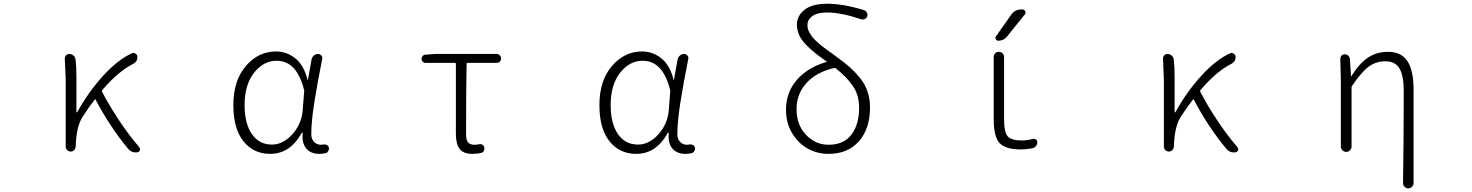

<svg xmlns="http://www.w3.org/2000/svg" viewBox="-20 -828 8040 1049"><path d="M741.2 -23.4Q745.1 -18.6 745.1 -12.7Q745.1 -9.8 744.1 -6.8Q740.2 2.9 730.5 3.9Q726.6 4.9 721.7 4.9Q695.3 4.9 678.7 -16.6Q580.1 -135.7 502 -284.2Q500 -288.1 498 -284.2Q468.8 -248 433.6 -193.4Q396.5 -139.6 393.6 -27.3Q392.6 -15.6 384.8 -7.8Q377 0 366.2 0Q355.5 0 347.2 -7.8Q338.9 -15.6 338.9 -27.3V-394.5L334 -508.8Q334 -517.6 339.8 -524.4Q346.7 -533.2 358.4 -533.2Q371.1 -533.2 380.9 -524.9Q390.6 -516.6 392.6 -504.9Q397.5 -466.8 397.5 -412.1V-215.8Q397.5 -213.9 399.4 -213.9Q401.4 -213.9 402.3 -215.8Q463.9 -327.1 544.4 -415Q625 -502.9 701.2 -537.1Q705.1 -539.1 709 -539.1Q714.8 -539.1 719.7 -535.2Q729.5 -530.3 730.5 -518.6Q730.5 -516.6 730.5 -513.7Q730.5 -491.2 708 -479.5Q625 -437.5 538.1 -335Q535.2 -332 537.1 -328.1Q575.2 -253.9 629.9 -171.4Q684.6 -88.9 741.2 -23.4Z M1456.1 12.7Q1365.2 12.7 1310.1 -56.2Q1254.9 -125 1254.9 -253.9Q1254.9 -387.7 1323.2 -467.3Q1391.6 -546.9 1488.3 -546.9Q1545.9 -546.9 1593.3 -509.3Q1640.6 -471.7 1660.2 -391.6Q1660.2 -390.6 1661.1 -390.6Q1662.1 -390.6 1662.1 -391.6L1682.6 -504.9Q1685.5 -516.6 1695.3 -524.9Q1705.1 -533.2 1716.8 -533.2Q1728.5 -533.2 1735.8 -524.4Q1743.2 -515.6 1740.2 -504.9Q1712.9 -368.2 1696.8 -265.1Q1680.7 -162.1 1680.7 -94.7Q1680.7 -68.4 1695.8 -52.7Q1710.9 -37.1 1733.4 -37.1Q1740.2 -37.1 1749 -39.1Q1757.8 -40 1766.1 -35.6Q1774.4 -31.2 1776.4 -22.5Q1777.3 -18.6 1777.3 -15.6Q1777.3 -8.8 1773.4 -2.9Q1768.6 6.8 1758.8 8.8Q1743.2 12.7 1724.6 12.7Q1678.7 12.7 1653.3 -16.6Q1632.8 -41 1632.8 -81.1Q1632.8 -90.8 1633.8 -101.6Q1633.8 -103.5 1631.8 -103.5Q1629.9 -103.5 1628.9 -102.5Q1565.4 12.7 1456.1 12.7ZM1465.8 -38.1Q1526.4 -38.1 1577.1 -94.2Q1627.9 -150.4 1633.8 -225.6L1641.6 -326.2Q1642.6 -331.1 1641.6 -335Q1602.5 -496.1 1491.2 -496.1Q1419.9 -496.1 1368.2 -430.7Q1316.4 -365.2 1316.4 -253.9Q1316.4 -153.3 1356 -95.7Q1395.5 -38.1 1465.8 -38.1Z M2561.5 12.7Q2512.7 12.7 2491.7 -13.7Q2470.7 -40 2470.7 -97.7V-479.5Q2470.7 -484.4 2466.8 -484.4H2304.7Q2295.9 -484.4 2289.6 -490.7Q2283.2 -497.1 2283.2 -506.3Q2283.2 -515.6 2289.6 -522.5Q2295.9 -529.3 2304.7 -529.3L2356.4 -533.2H2693.4Q2703.1 -533.2 2710.4 -525.9Q2717.8 -518.6 2717.8 -508.3Q2717.8 -498 2710.4 -491.2Q2703.1 -484.4 2693.4 -484.4H2533.2Q2529.3 -484.4 2529.3 -479.5Q2526.4 -347.7 2526.4 -91.8Q2526.4 -63.5 2537.1 -50.3Q2547.9 -37.1 2572.3 -37.1Q2584 -37.1 2597.7 -40Q2607.4 -42 2615.7 -37.1Q2624 -32.2 2626 -22.5Q2627.9 -12.7 2623 -3.4Q2618.2 5.9 2607.4 7.8Q2584 12.7 2561.5 12.7Z M3456.1 12.7Q3365.2 12.7 3310.1 -56.2Q3254.9 -125 3254.9 -253.9Q3254.9 -387.7 3323.2 -467.3Q3391.6 -546.9 3488.3 -546.9Q3545.9 -546.9 3593.3 -509.3Q3640.6 -471.7 3660.2 -391.6Q3660.2 -390.6 3661.1 -390.6Q3662.1 -390.6 3662.1 -391.6L3682.6 -504.9Q3685.5 -516.6 3695.3 -524.9Q3705.1 -533.2 3716.8 -533.2Q3728.5 -533.2 3735.8 -524.4Q3743.2 -515.6 3740.2 -504.9Q3712.9 -368.2 3696.8 -265.1Q3680.7 -162.1 3680.7 -94.7Q3680.7 -68.4 3695.8 -52.7Q3710.9 -37.1 3733.4 -37.1Q3740.2 -37.1 3749 -39.1Q3757.8 -40 3766.1 -35.6Q3774.4 -31.2 3776.4 -22.5Q3777.3 -18.6 3777.3 -15.6Q3777.3 -8.8 3773.4 -2.9Q3768.6 6.8 3758.8 8.8Q3743.2 12.7 3724.6 12.7Q3678.7 12.7 3653.3 -16.6Q3632.8 -41 3632.8 -81.1Q3632.8 -90.8 3633.8 -101.6Q3633.8 -103.5 3631.8 -103.5Q3629.9 -103.5 3628.9 -102.5Q3565.4 12.7 3456.1 12.7ZM3465.8 -38.1Q3526.4 -38.1 3577.1 -94.2Q3627.9 -150.4 3633.8 -225.6L3641.6 -326.2Q3642.6 -331.1 3641.6 -335Q3602.5 -496.1 3491.2 -496.1Q3419.9 -496.1 3368.2 -430.7Q3316.4 -365.2 3316.4 -253.9Q3316.4 -153.3 3356 -95.7Q3395.5 -38.1 3465.8 -38.1Z M4506.8 -37.1Q4589.8 -37.1 4631.8 -92.3Q4673.8 -147.5 4673.8 -239.3Q4673.8 -307.6 4640.6 -356.9Q4607.4 -406.2 4545.9 -455.1Q4543 -458 4539.1 -457Q4441.4 -434.6 4386.7 -375Q4332 -315.4 4332 -231.4Q4332 -145.5 4383.8 -91.3Q4435.5 -37.1 4506.8 -37.1ZM4701.2 -772.5Q4710.9 -768.6 4716.3 -758.8Q4721.7 -749 4717.8 -739.3Q4714.8 -728.5 4705.1 -724.1Q4695.3 -719.7 4685.5 -722.7Q4575.2 -759.8 4498 -759.8Q4445.3 -759.8 4418.5 -740.2Q4391.6 -720.7 4391.6 -692.4Q4391.6 -680.7 4394 -670.4Q4396.5 -660.2 4402.8 -649.9Q4409.2 -639.6 4414.6 -630.9Q4419.9 -622.1 4431.6 -611.3Q4443.4 -600.6 4450.7 -593.3Q4458 -585.9 4474.1 -573.7Q4490.2 -561.5 4499 -555.2Q4507.8 -548.8 4527.3 -534.7Q4546.9 -520.5 4555.7 -513.7Q4596.7 -484.4 4623 -460.9Q4649.4 -437.5 4677.2 -403.8Q4705.1 -370.1 4719.2 -329.6Q4733.4 -289.1 4733.4 -241.2Q4733.4 -125 4672.9 -56.2Q4612.3 12.7 4505.9 12.7Q4447.3 12.7 4395 -15.1Q4342.8 -43 4308.6 -99.1Q4274.4 -155.3 4274.4 -227.5Q4274.4 -325.2 4335.4 -393.6Q4396.5 -461.9 4496.1 -489.3Q4497.1 -489.3 4497.1 -490.7Q4497.1 -492.2 4496.1 -492.2Q4458 -518.6 4433.6 -538.1Q4409.2 -557.6 4383.8 -583.5Q4358.4 -609.4 4346.2 -636.7Q4334 -664.1 4334 -693.4Q4334 -742.2 4376 -774.9Q4418 -807.6 4500 -807.6Q4586.9 -807.6 4701.2 -772.5Z M5504.9 -748Q5525.4 -776.4 5559.6 -776.4H5565.4Q5576.2 -776.4 5581.1 -767.1Q5585.9 -757.8 5579.1 -749L5482.4 -628.9Q5463.9 -605.5 5434.6 -605.5Q5424.8 -605.5 5420.4 -613.8Q5416 -622.1 5421.9 -629.9ZM5465.8 -177.7Q5465.8 -105.5 5485.8 -83Q5505.9 -60.5 5562.5 -60.5Q5591.8 -60.5 5623 -69.3Q5631.8 -71.3 5639.6 -65.9Q5647.5 -60.5 5647.5 -50.8Q5647.5 -40 5640.6 -30.8Q5633.8 -21.5 5622.1 -18.6Q5590.8 -11.7 5556.6 -11.7Q5472.7 -11.7 5440.9 -46.9Q5409.2 -82 5409.2 -174.8V-516.6Q5409.2 -528.3 5417.5 -536.6Q5425.8 -544.9 5437.5 -544.9Q5449.2 -544.9 5457.5 -536.6Q5465.8 -528.3 5465.8 -516.6Z M6741.2 -23.4Q6745.1 -18.6 6745.1 -12.7Q6745.1 -9.8 6744.1 -6.8Q6740.2 2.9 6730.5 3.9Q6726.6 4.9 6721.7 4.9Q6695.3 4.9 6678.7 -16.6Q6580.1 -135.7 6502 -284.2Q6500 -288.1 6498 -284.2Q6468.8 -248 6433.6 -193.4Q6396.5 -139.6 6393.6 -27.3Q6392.6 -15.6 6384.8 -7.8Q6377 0 6366.2 0Q6355.5 0 6347.2 -7.8Q6338.9 -15.6 6338.9 -27.3V-394.5L6334 -508.8Q6334 -517.6 6339.8 -524.4Q6346.7 -533.2 6358.4 -533.2Q6371.1 -533.2 6380.9 -524.9Q6390.6 -516.6 6392.6 -504.9Q6397.5 -466.8 6397.5 -412.1V-215.8Q6397.5 -213.9 6399.4 -213.9Q6401.4 -213.9 6402.3 -215.8Q6463.9 -327.1 6544.4 -415Q6625 -502.9 6701.2 -537.1Q6705.1 -539.1 6709 -539.1Q6714.8 -539.1 6719.7 -535.2Q6729.5 -530.3 6730.5 -518.6Q6730.5 -516.6 6730.5 -513.7Q6730.5 -491.2 6708 -479.5Q6625 -437.5 6538.1 -335Q6535.2 -332 6537.1 -328.1Q6575.2 -253.9 6629.9 -171.4Q6684.6 -88.9 6741.2 -23.4Z M7703.1 171.9Q7703.1 183.6 7694.8 192.4Q7686.5 201.2 7674.3 201.2Q7662.1 201.2 7653.8 192.4Q7645.5 183.6 7645.5 171.9Q7649.4 -53.7 7649.4 -331.1Q7649.4 -415 7626 -454.1Q7602.5 -493.2 7549.8 -493.2Q7498 -493.2 7458 -463.9Q7418 -434.6 7366.2 -357.4Q7364.3 -354.5 7364.3 -349.6V-27.3Q7364.3 -15.6 7355.5 -6.8Q7346.7 2 7335 2Q7323.2 2 7314.5 -6.8Q7305.7 -15.6 7305.7 -27.3V-393.6L7302.7 -506.8Q7302.7 -515.6 7308.6 -523.4Q7316.4 -531.2 7327.1 -531.2Q7338.9 -531.2 7346.7 -523.4Q7354.5 -515.6 7355.5 -503.9L7361.3 -412.1Q7361.3 -411.1 7362.3 -411.1Q7363.3 -411.1 7363.3 -412.1Q7407.2 -482.4 7454.6 -513.7Q7502 -544.9 7563.5 -544.9Q7635.7 -544.9 7669.4 -494.1Q7703.1 -443.4 7703.1 -338.9Z"/></svg>

Font: Gen Jyuu Gothic L Monospace Light
Style: Regular
Weight: 300
Designer: [Source Han Sans]
Ryoko NISHIZUKA  (kana & ideographs); Paul D. Hunt (Latin, Greek & Cyrillic); Wenlong ZHANG  (bopomofo
Version: Version 1.002.20150607